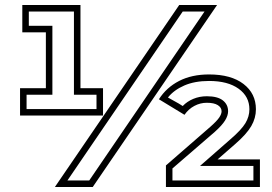

<svg xmlns="http://www.w3.org/2000/svg" viewBox="-20 -733 1084 766"><path d="M275 -355V-687H95V-630H189V-355H86V-298H365V-355ZM391 -381V-272H60V-381H163V-604H69V-713H301V-381ZM249 -13H336L796 -687H709ZM695 -713H846L350 13H199ZM778 -71 900 -178Q943 -215 959 -241.5Q975 -268 975 -297Q975 -348 932 -379Q889 -410 814 -410Q757 -410 715.5 -392Q674 -374 650 -344Q667 -334 679.5 -327.5Q692 -321 709 -310Q726 -328 751 -338.5Q776 -349 805 -349Q848 -349 869 -332.5Q890 -316 890 -289Q890 -272 878 -252.5Q866 -233 837 -207L668 -61V-13H991V-71ZM1017 -97V13H642V-73L819 -227Q845 -250 854.5 -264Q864 -278 864 -289Q864 -304 849 -313.5Q834 -323 805 -323Q779 -323 755.5 -310.5Q732 -298 716 -275L614 -337Q644 -384 694.5 -410Q745 -436 814 -436Q902 -436 951.5 -398Q1001 -360 1001 -297Q1001 -262 982.5 -230Q964 -198 918 -158L848 -97Z"/></svg>

Font: CMG Sans Outline
Style: Outline
Weight: 700
Designer: Julieta Ulanovsky
Foundry: Julieta Ulanovsky
Version: Version 7.200